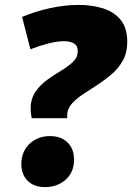

<svg xmlns="http://www.w3.org/2000/svg" viewBox="-20 -748 539 783"><path d="M109 -266Q109 -271 107 -280Q105 -289 105 -304Q105 -345 124.5 -373.5Q144 -402 172.5 -422.5Q201 -443 229.5 -460Q258 -477 277.5 -495.5Q297 -514 297 -539Q297 -562 281.5 -571Q266 -580 242 -580Q211 -580 172.5 -569.5Q134 -559 104 -547L70 -679Q125 -702 185 -715Q245 -728 301 -728Q355 -728 400 -714Q445 -700 472 -667Q499 -634 499 -577Q499 -534 481.5 -502Q464 -470 436 -446Q408 -422 376.5 -401.5Q345 -381 317 -362.5Q289 -344 271.5 -323.5Q254 -303 254 -277V-266ZM164 15Q118 15 92.5 -11Q67 -37 67 -79Q67 -129 100 -161Q133 -193 184 -193Q229 -193 255.5 -167Q282 -141 282 -97Q282 -46 248 -15.5Q214 15 164 15Z"/></svg>

Font: Bitter Black
Style: Italic
Weight: 900
Italic angle: -9°
Designer: Sol Matas, and Bitter project Authors
Foundry: Sol Matas
Version: Version 2.001